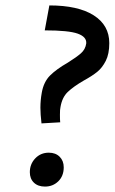

<svg xmlns="http://www.w3.org/2000/svg" viewBox="-20 -682 423 708"><path d="M162 -662Q268 -662 325.5 -625.5Q383 -589 383 -523Q383 -483 370 -457.5Q357 -432 338.5 -417Q320 -402 289 -385Q251 -363 230 -343Q209 -323 203 -287Q201 -280 201 -259Q201 -240 202 -231L133 -227Q129 -261 129 -285Q129 -312 134 -340Q141 -380 164.5 -403.5Q188 -427 230 -451Q262 -471 278.5 -485.5Q295 -500 298 -522Q300 -546 266.5 -558Q233 -570 145 -570ZM90 -47Q90 -77 110 -98Q130 -119 160 -119Q185 -119 200 -104Q215 -89 215 -65Q215 -33 195 -13.5Q175 6 146 6Q120 6 105 -8.5Q90 -23 90 -47Z"/></svg>

Font: Ysabeau Infant Semibold
Style: Italic
Weight: 600
Italic angle: -12°
Designer: Christian Thalmann (Catharsis Fonts)
Version: Version 0.003